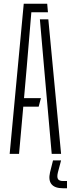

<svg xmlns="http://www.w3.org/2000/svg" viewBox="-20 -820 377 1023"><path d="M31.5 0 106.5 -800H231.5L235.5 -754.5H147L122.5 -462.5L108 -297H198L186 -251.5H104L81.5 0ZM255.5 0 214.5 -464.5 192.5 -717H237.5L305.5 0ZM337 183H315Q272 183 254.5 161.5Q237 140 246.5 98.5L262.5 34.5H305.5L288.5 98.5Q282.5 123 288.8 133.8Q295 144.5 316 144.5H337Z"/></svg>

Font: Big Shoulders Stencil Text ExtraLight
Style: Regular
Weight: 250
Version: Version 2.001